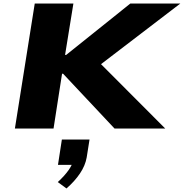

<svg xmlns="http://www.w3.org/2000/svg" viewBox="-20 -725 1037 1083"><path d="M64 0 176 -705H394L347 -415H353L715 -705H997L500 -325L515 -398L912 0H626L336 -309H330L282 0ZM355 338 306 302Q346 265 368 233Q390 201 393 178L419 205H307L329 62H485L469 163Q461 209 431 253.5Q401 298 355 338Z"/></svg>

Font: Nunito Sans 7pt Expanded Black
Style: Italic
Weight: 900
Width: 7
Italic angle: -9°
Designer: Vernon Adams
Foundry: Vernon Adams
Version: Version 3.101;gftools[0.9.27]